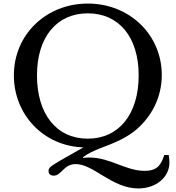

<svg xmlns="http://www.w3.org/2000/svg" viewBox="-20 -800 988 1080"><path d="M474 -780C240 -780 58 -606 58 -376C58 -156 224 22 449 29L319 103C259 138 253 145 253 163C253 178 264 188 282 188C327 188 337 123 406 123C507 123 610 260 758 260C857 260 933 198 933 114C933 100 931 84 929 72H904C884 137 856 161 794 161C685 161 601 86 482 86C471 86 455 87 447 88V84C475 63 510 47 546 33C622 5 694 -25 749 -73C834 -147 890 -253 890 -378C890 -605 708 -780 474 -780ZM474 -20C298 -20 188 -158 188 -376C188 -590 298 -725 474 -725C650 -725 760 -590 760 -376C760 -158 649 -20 474 -20Z"/></svg>

Font: Libre Baskerville
Style: Regular
Weight: 400
Designer: Pablo Impallari, Rodrigo Fuenzalida
Foundry: Pablo Impallari, Rodrigo Fuenzalida
Version: Version 1.051;Glyphs 3.2.3 (3260)